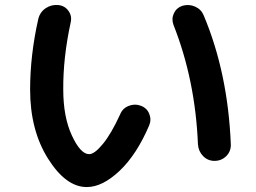

<svg xmlns="http://www.w3.org/2000/svg" viewBox="-20 -714 1040 781"><path d="M785.2 -127Q774.4 -388.7 685.5 -613.3Q676.8 -637.7 687.5 -660.2Q698.2 -682.6 721.7 -690.4Q749 -698.2 773.9 -687Q798.8 -675.8 808.6 -651.4Q907.2 -417 918.9 -127Q919.9 -98.6 900.4 -79.1Q880.9 -59.6 852.5 -59.6Q825.2 -59.6 806.2 -79.1Q787.1 -98.6 785.2 -127ZM333 46.9Q248 46.9 175.3 -68.8Q102.5 -184.6 102.5 -349.6Q102.5 -489.3 135.7 -636.7Q142.6 -665 166 -680.7Q189.5 -696.3 217.8 -693.4Q244.1 -690.4 258.8 -669.4Q273.4 -648.4 267.6 -623Q236.3 -479.5 237.3 -349.6Q237.3 -238.3 272.5 -162.6Q307.6 -86.9 342.8 -86.9Q364.3 -86.9 398.4 -128.4Q432.6 -169.9 468.8 -249Q478.5 -273.4 503.4 -283.2Q528.3 -293 551.8 -284.2Q577.1 -275.4 586.9 -251.5Q596.7 -227.5 586.9 -204.1Q536.1 -85 466.3 -19Q396.5 46.9 333 46.9Z"/></svg>

Font: Rounded-X Mgen+ 1mn bold
Style: Bold
Weight: 700
Designer: [Source Han Sans]
Ryoko NISHIZUKA  (kana & ideographs); Paul D. Hunt (Latin, Greek & Cyrillic); Wenlong ZHANG  (bopomofo
Version: Version 1.059.20150602